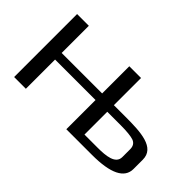

<svg xmlns="http://www.w3.org/2000/svg" viewBox="-75 -1024 1399 1399"><g transform="rotate(45 625.0 -324.5)"><path d="M885 -369H764V-649H643V-369H226V-649H105V0H226V-301H643V0H908C1098 0 1194 -47 1194 -141V-237C1194 -362 1043 -369 885 -369ZM899 -66H764V-301H901C966 -301 1011 -296 1037 -287C1062 -277 1075 -257 1075 -226V-145C1075 -75 986 -66 899 -66Z"/></g></svg>

Font: Gamestation Extended
Style: Regular
Weight: 400
Width: 7
Designer: Jonas Hecksher
Foundry: Jonas Hecksher, Playtypeª, e-types AS
Version: Version 1.003